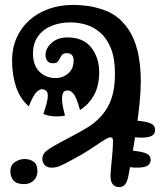

<svg xmlns="http://www.w3.org/2000/svg" viewBox="-20 -748 660 780"><path d="M152 -102Q152 -115 159.5 -125.5Q167 -136 192 -151Q217 -166 269 -193Q308 -213.5 333.5 -229Q359 -244.5 376 -261Q401 -284.5 416.8 -312Q432.5 -339.5 439.8 -373Q447 -406.5 447 -448Q447 -511 430.5 -551.8Q414 -592.5 387.2 -615.5Q360.5 -638.5 329 -647.8Q297.5 -657 267 -657Q223.5 -657 189 -642.8Q154.5 -628.5 134.2 -600.2Q114 -572 114 -530Q114 -483.5 139.8 -457.2Q165.5 -431 206 -431Q235.5 -431 257.2 -449.8Q279 -468.5 279 -502Q279 -518 271.8 -525Q264.5 -532 251 -532Q238.5 -532 232.8 -525.8Q227 -519.5 223.5 -511.5Q220 -503.5 214.2 -497.2Q208.5 -491 195.5 -491Q179.5 -491 172.2 -500.5Q165 -510 165 -524Q165 -552 190 -574Q215 -596 254 -596Q318.5 -596 350.8 -554.8Q383 -513.5 383 -454Q383 -400 361.8 -361.5Q340.5 -323 305 -301Q291 -353 277.2 -368.8Q263.5 -384.5 246 -379Q234 -375.5 232 -353.5Q230 -331.5 244 -278Q235 -276.5 226 -275.8Q217 -275 208 -275Q194 -275 181 -277.5Q168 -280 156 -285Q173.5 -334 174.2 -356.5Q175 -379 159.5 -384Q144.5 -389.5 129.5 -375Q114.5 -360.5 97 -316Q61 -347 45 -396Q29 -445 29 -502Q29 -552 47 -593.2Q65 -634.5 98.2 -664.8Q131.5 -695 177.2 -711.5Q223 -728 278 -728Q284 -728 290.8 -727.8Q297.5 -727.5 303.5 -727Q312.5 -726.5 321 -725.5Q329.5 -724.5 338 -723.5Q345 -723 351.8 -721.5Q358.5 -720 365 -718.5Q390 -712.5 411.8 -703.8Q433.5 -695 451 -682Q458 -677 464.5 -671.5Q471 -666 477 -659Q482.5 -653 487.8 -647Q493 -641 498 -634Q526 -595 539 -540.5Q552 -486 552 -417Q552 -377.5 547 -328.8Q542 -280 534.5 -228.5Q527 -177 518.5 -128.5Q510 -80 503 -40Q498.5 -14 489.8 -1Q481 12 463 12Q447.5 12 438.2 0.8Q429 -10.5 429 -32Q429 -46 431.5 -71Q434 -96 436.5 -124.8Q439 -153.5 439 -178Q439 -184 436.2 -187Q433.5 -190 429 -190Q421.5 -190 409.8 -183Q398 -176 389 -170Q380 -164 370.8 -157.8Q361.5 -151.5 350 -144Q342.5 -139 336 -135Q329.5 -131 324.2 -127.8Q319 -124.5 315 -122Q307.5 -117.5 300.2 -113.8Q293 -110 286 -106Q281 -103 274 -99.2Q267 -95.5 261 -92.5Q256 -89.5 250.2 -86.5Q244.5 -83.5 239 -81Q232.5 -77.5 219.5 -72.2Q206.5 -67 189 -67Q171 -67 161.5 -77.8Q152 -88.5 152 -102ZM78 0Q47.5 0 34.8 -15Q22 -30 22 -51.5Q22 -77 40.5 -89.5Q59 -102 80.5 -102Q100.5 -102 116.2 -91.5Q132 -81 132 -51.5Q132 -30 117 -15Q102 0 78 0ZM504 -69 506 -137Q551 -133.5 571.5 -125.8Q592 -118 592 -99Q592 -77.5 569.5 -70.8Q547 -64 504 -69ZM522 -191 534 -258Q574 -254.5 592 -246.8Q610 -239 610 -220Q610 -199 587 -192.5Q564 -186 522 -191Z"/></svg>

Font: Kablammo
Style: Regular
Weight: 400
Designer: Travis Kochel, Lizy Gershenzon, Daria Petrova, Ethan Cohen
Foundry: Vectro Type Foundry
Version: Version 1.002